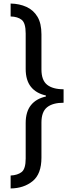

<svg xmlns="http://www.w3.org/2000/svg" viewBox="-20 -871 409 1084"><path d="M40 -851Q90 -850 129.5 -832Q169 -814 191.5 -776.5Q214 -739 214 -677V-479Q214 -418 246 -392.5Q278 -367 339 -367V-291Q278 -291 246 -265.5Q214 -240 214 -179V19Q214 111 164.5 151.5Q115 192 40 193V120Q80 118 102.5 100Q125 82 125 24V-176Q125 -240 154.5 -277Q184 -314 239 -326V-332Q184 -344 154.5 -381Q125 -418 125 -482V-682Q125 -741 102.5 -759Q80 -777 40 -778Z"/></svg>

Font: Noto Sans Tamil UI
Style: Regular
Weight: 400
Designer: Jelle Bosma - Monotype Design Team
Foundry: Monotype Imaging Inc.
Version: Version 2.004; ttfautohint (v1.8.4.7-5d5b)